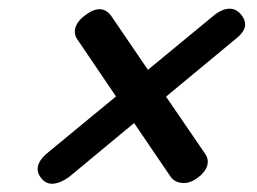

<svg xmlns="http://www.w3.org/2000/svg" viewBox="-20 -567 603 451"><path d="M76.5 -149Q53.5 -178.5 96 -211.5L252.5 -340.5L163 -472.5Q152.5 -486.5 157.2 -502.2Q162 -518 180.5 -531.5Q218.5 -560 241 -530L327.5 -403L484.5 -532.5Q502 -546 518.5 -546.5Q535 -547 547 -532Q558.5 -517 555 -503Q551.5 -489 530.5 -473L370 -340L461 -207Q471 -193.5 466.8 -178.2Q462.5 -163 444.5 -149.5Q425.5 -135.5 407.8 -137.2Q390 -139 381 -151.5L295 -278L142.5 -151.5Q122.5 -137 105.2 -135.5Q88 -134 76.5 -149Z"/></svg>

Font: Fraunces 9pt Soft
Style: Bold Italic
Weight: 700
Italic angle: -16°
Version: Version 1.000;[b76b70a41]